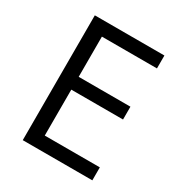

<svg xmlns="http://www.w3.org/2000/svg" viewBox="-169 -832 893 951"><g transform="rotate(30 278.0 -357.0)"><path d="M496.1 0H98.1V-713.9H496.1V-640.1H181.2V-410.2H477.1V-336.9H181.2V-74.2H496.1Z"/></g></svg>

Font: OpenSans-Regular
Style: Regular
Weight: 400
Foundry: Ascender Corporation
Version: Version 1.10